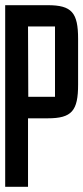

<svg xmlns="http://www.w3.org/2000/svg" viewBox="-20 -720 321 740"><path d="M88 0V-264H164C257 -264 281 -293 281 -394V-570C281 -671 257 -700 164 -700H0V0ZM192 -618V-347H89L88 -618Z"/></svg>

Font: Queering
Style: Regular
Weight: 400
Designer: Adam Naccarato
Foundry: adamnac
Version: Version 2.000;hotconv 1.0.109;makeotfexe 2.5.65596